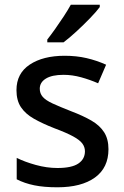

<svg xmlns="http://www.w3.org/2000/svg" viewBox="-20 -786 525 816"><path d="M441 -152Q441 -73 383.5 -31.5Q326 10 224 10Q167 10 125.5 1.5Q84 -7 51 -24V-115Q85 -98 132 -85Q179 -72 224 -72Q285 -72 313 -91Q341 -110 341 -143Q341 -161 330 -176Q319 -191 290.5 -206.5Q262 -222 211 -241Q160 -261 124 -281.5Q88 -302 69 -330.5Q50 -359 50 -403Q50 -474 106.5 -511.5Q163 -549 255 -549Q305 -549 348 -539Q391 -529 431 -511L397 -432Q363 -447 325 -457.5Q287 -468 250 -468Q201 -468 175 -452Q149 -436 149 -409Q149 -389 161.5 -374.5Q174 -360 203 -346.5Q232 -333 283 -313Q333 -294 368.5 -273.5Q404 -253 422.5 -224Q441 -195 441 -152ZM404 -756Q390 -737 362.5 -708.5Q335 -680 304.5 -652Q274 -624 250 -606H181V-618Q196 -637 214.5 -663Q233 -689 251 -716.5Q269 -744 281 -766H404Z"/></svg>

Font: Noto Sans Syriac Medium
Style: Regular
Weight: 500
Designer: Patrick Giasson and the Monotype Design Team
Foundry: Monotype Imaging Inc.
Version: Version 3.000; ttfautohint (v1.8.4.7-5d5b)